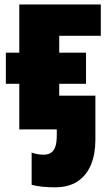

<svg xmlns="http://www.w3.org/2000/svg" viewBox="-20 -573 486 850"><path d="M223.1 256.3Q193.8 256.3 166 253.4Q138.2 250.5 120.1 245.1V102.5Q135.7 107.9 147.9 109.9Q160.2 111.8 174.8 111.8Q191.4 111.8 204.3 104.2Q217.3 96.7 224.4 77.9Q231.4 59.1 231.4 24.9V0H65.4V-202.1H5.9V-339.8H65.4V-553.2H426.3V-414.6H242.2V-339.8H360.8V-202.1H242.2V-149.4H402.3V46.4Q402.3 107.9 383.1 155.3Q363.8 202.6 324.2 229.5Q284.7 256.3 223.1 256.3Z"/></svg>

Font: Open Sans SemiCondensed ExtraBold
Style: Regular
Weight: 800
Width: 4
Designer: Monotype Design Team
Foundry: Monotype Imaging Inc.
Version: Version 3.000